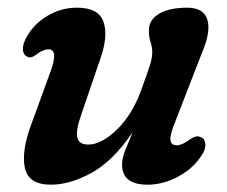

<svg xmlns="http://www.w3.org/2000/svg" viewBox="-20 -482 606 512"><path d="M514.5 -116.5Q526 -113 527.5 -98.5Q529 -84 517.5 -67.5Q495 -32.5 455 -11Q415 10.5 373.5 10.5Q305.5 10.5 305.5 -43Q305.5 -60 313.8 -80.8Q322 -101.5 334 -130Q281.5 -52.5 224 -21Q166.5 10.5 116 10.5Q55.5 10.5 46.2 -34.8Q37 -80 63.5 -150.5L115 -292Q136.5 -350.5 109 -350.5Q95 -350.5 76 -336Q61.5 -325 52.5 -331Q43 -334.5 41.2 -348Q39.5 -361.5 50 -381.5Q69 -417 105.5 -439.2Q142 -461.5 185.5 -461.5Q242.5 -461.5 255.8 -424.2Q269 -387 248 -326.5L195.5 -173Q182 -134 186.2 -115.2Q190.5 -96.5 215.5 -96.5Q251 -96.5 293.5 -138.2Q336 -180 361 -254Q375.5 -294 380.8 -311.5Q386 -329 386 -342Q386 -356 381.5 -369.8Q377 -383.5 377 -401Q377 -429 404 -445.2Q431 -461.5 479.5 -461.5Q522.5 -461.5 532.8 -430Q543 -398.5 518.5 -341L448.5 -160.5Q433 -123.5 434.5 -109Q436 -94.5 451.5 -94.5Q465.5 -94.5 487.5 -111Q504.5 -122 514.5 -116.5Z"/></svg>

Font: Fraunces 72pt SuperSoft SemiBold
Style: Italic
Weight: 600
Italic angle: -16°
Version: Version 1.000;[b76b70a41]